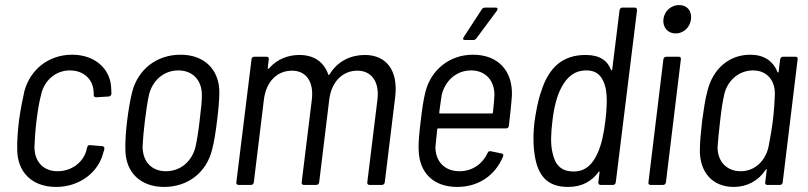

<svg xmlns="http://www.w3.org/2000/svg" viewBox="-20 -730 3189 758"><path d="M201 8C295 8 369 -50 388 -128C390 -133 391 -138 392 -142C393 -149 389 -152 384 -153L335 -157C330 -158 326 -155 324 -148C323 -145 323 -143 322 -140C312 -94 267 -54 207 -54C150 -54 116 -93 116 -150C117 -176 119 -211 124 -253C129 -293 135 -329 142 -355C154 -412 199 -452 256 -452C312 -452 346 -415 349 -373C350 -369 350 -366 350 -361C350 -359 350 -357 350 -355C350 -348 354 -346 360 -346L409 -349C414 -349 419 -353 420 -360L419 -381C417 -456 357 -514 265 -514C171 -514 99 -455 76 -369C69 -337 61 -298 55 -254C50 -212 47 -172 48 -138C49 -50 107 8 201 8Z M628 8C723 8 795 -50 817 -138C826 -171 832 -212 837 -254C842 -294 846 -335 846 -368C845 -455 787 -514 693 -514C597 -514 525 -455 502 -368C494 -336 487 -295 482 -254C477 -213 474 -171 475 -138C476 -50 534 8 628 8ZM635 -54C578 -54 543 -93 543 -151C544 -178 547 -213 552 -253C557 -292 562 -328 568 -355C582 -413 627 -452 684 -452C741 -452 777 -413 777 -355C777 -328 773 -293 768 -253C764 -215 758 -179 752 -151C738 -93 693 -54 635 -54Z M1420 -513C1368 -513 1314 -491 1281 -436C1278 -433 1276 -433 1276 -436C1259 -485 1220 -513 1162 -513C1118 -513 1074 -497 1042 -460C1039 -457 1037 -458 1037 -461L1041 -496C1042 -502 1039 -506 1033 -506H984C978 -506 973 -502 973 -496L913 -10C912 -4 916 0 921 0H971C977 0 981 -4 982 -10L1022 -338C1031 -408 1074 -451 1133 -451C1188 -451 1220 -408 1211 -336L1171 -10C1170 -4 1174 0 1179 0H1229C1235 0 1239 -4 1240 -10L1280 -338C1289 -408 1333 -451 1391 -451C1446 -451 1479 -408 1470 -336L1430 -10C1429 -4 1433 0 1438 0H1488C1494 0 1498 -4 1499 -10L1540 -346C1553 -450 1507 -513 1420 -513Z M1937 -700H1895C1890 -700 1885 -698 1882 -693L1811 -584C1806 -577 1808 -572 1816 -572H1849C1854 -572 1858 -575 1861 -579L1942 -688C1946 -695 1945 -700 1937 -700ZM1794 -54C1735 -54 1699 -93 1699 -150C1701 -169 1703 -193 1706 -219C1706 -222 1708 -223 1710 -223H1978C1984 -223 1988 -227 1989 -233C1994 -278 1999 -321 2001 -354C2004 -448 1949 -514 1847 -514C1754 -514 1680 -453 1659 -365C1651 -333 1646 -295 1641 -253C1636 -209 1631 -170 1633 -135C1636 -49 1690 8 1785 8C1870 8 1935 -38 1966 -112C1969 -118 1966 -123 1961 -124L1917 -133C1912 -134 1907 -132 1905 -126C1885 -83 1845 -54 1794 -54ZM1840 -452C1897 -452 1932 -412 1932 -355C1931 -335 1929 -311 1926 -286C1926 -283 1924 -282 1922 -282H1717C1715 -282 1714 -283 1714 -286C1717 -311 1721 -335 1724 -356C1738 -412 1782 -452 1840 -452Z M2426 -690 2397 -456C2397 -452 2394 -451 2392 -455C2377 -492 2347 -513 2292 -513C2205 -513 2147 -468 2116 -367C2103 -331 2095 -283 2090 -248C2086 -213 2084 -174 2089 -132C2100 -34 2142 8 2223 8C2277 8 2316 -14 2343 -51C2345 -54 2348 -54 2347 -50L2342 -10C2342 -4 2345 0 2351 0H2400C2406 0 2410 -4 2411 -10L2495 -690C2495 -696 2492 -700 2486 -700H2437C2431 -700 2427 -696 2426 -690ZM2340 -127C2320 -81 2291 -53 2245 -53C2193 -53 2171 -81 2161 -128C2153 -161 2155 -205 2161 -253C2167 -305 2178 -350 2196 -384C2218 -426 2248 -452 2295 -452C2340 -452 2361 -425 2371 -382C2378 -347 2376 -302 2370 -253C2364 -204 2355 -160 2340 -127Z M2647 -598C2679 -598 2704 -622 2708 -654C2712 -687 2693 -710 2661 -710C2630 -710 2603 -687 2599 -654C2596 -622 2616 -598 2647 -598ZM2548 0H2598C2604 0 2608 -4 2609 -10L2668 -496C2669 -502 2666 -506 2660 -506H2610C2605 -506 2600 -502 2599 -496L2540 -10C2539 -4 2542 0 2548 0Z M3060 -496 3054 -447C3054 -443 3051 -443 3049 -446C3032 -490 2995 -514 2942 -514C2856 -514 2793 -455 2773 -371C2764 -340 2758 -296 2752 -253C2747 -210 2743 -168 2743 -138C2742 -51 2792 8 2877 8C2929 8 2974 -16 3003 -60C3004 -63 3007 -63 3007 -59L3001 -10C3000 -4 3003 0 3009 0H3059C3065 0 3069 -4 3070 -10L3129 -496C3130 -502 3127 -506 3121 -506H3071C3066 -506 3061 -502 3060 -496ZM3014 -150C3002 -96 2961 -54 2904 -54C2848 -54 2812 -94 2813 -150C2815 -177 2817 -201 2823 -253C2829 -305 2833 -329 2839 -356C2851 -411 2896 -452 2953 -452C3009 -452 3041 -411 3039 -356C3038 -329 3037 -305 3031 -252C3024 -201 3019 -177 3014 -150Z"/></svg>

Font: Barlow Semi Condensed
Style: Italic
Weight: 400
Width: 4
Italic angle: -7°
Designer: Jeremy Tribby
Foundry: Tribby Type
Version: Version 1.422;hotconv 1.0.109;makeotfexe 2.5.65596